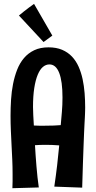

<svg xmlns="http://www.w3.org/2000/svg" viewBox="-20 -969 501 1005"><path d="M45.9 -58.1Q45.9 -95.7 44.2 -133.3Q42.5 -170.9 40.5 -208.7Q38.6 -246.6 36.9 -284.9Q35.2 -323.2 35.2 -362.8Q35.2 -404.3 37.8 -447Q40.5 -489.7 48.3 -529.5Q56.2 -569.3 69.8 -604.2Q83.5 -639.2 105.5 -665Q127.4 -690.9 159.2 -706.1Q190.9 -721.2 233.9 -721.2Q274.9 -721.2 305.2 -708.3Q335.4 -695.3 356.7 -672.9Q377.9 -650.4 391.4 -620.1Q404.8 -589.8 412.4 -554.7Q419.9 -519.5 422.9 -481.4Q425.8 -443.4 425.8 -405.8Q425.8 -396 425.5 -388.7Q425.3 -381.3 425 -372.8Q424.8 -364.3 424.1 -352.5Q423.3 -340.8 422.4 -322Q421.4 -303.2 420.2 -275.9Q418.9 -248.5 417.5 -208.5Q416 -168.5 414.1 -114Q412.1 -59.6 410.2 13.2L264.2 7.8Q272.5 -47.9 279.1 -103.8Q285.6 -159.7 290 -208Q252.4 -210.9 220.2 -210.9Q203.6 -210.9 189 -210.4Q174.3 -210 163.1 -209Q164.6 -183.6 166.5 -155.3Q168.5 -127 170.9 -98.1Q173.3 -69.3 176.3 -41.3Q179.2 -13.2 183.1 12.2L44.9 16.1Q45.9 -2 45.9 -20.8Q45.9 -39.6 45.9 -58.1ZM157.2 -312Q171.9 -311 186 -311Q200.2 -311 213.9 -311Q266.1 -311 297.9 -314Q300.8 -348.6 304 -383.8Q307.1 -418.9 307.1 -459Q307.1 -543.5 289.8 -587.6Q272.5 -631.8 238.8 -631.8Q220.2 -631.8 204.6 -618.7Q189 -605.5 177.5 -577.9Q166 -550.3 159.4 -508.3Q152.8 -466.3 152.8 -409.2Q152.8 -389.2 154.1 -366.5Q155.3 -343.8 157.2 -312ZM253.9 -782.7 208 -749 79.1 -887.7Q92.3 -898.9 106 -909.7Q117.7 -918.9 131.6 -929.4Q145.5 -939.9 158.2 -948.7Z"/></svg>

Font: Rum Raisin
Style: Regular
Weight: 400
Designer: Astigmatic (AOETI)
Foundry: Astigmatic (AOETI)
Version: Version 1.000